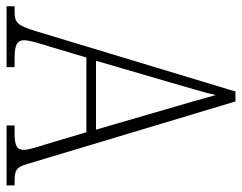

<svg xmlns="http://www.w3.org/2000/svg" viewBox="-100 -656 754 599"><g transform="rotate(90 277.5 -357.0)"><path d="M-2 0H188V-25H159C115 -25 104 -35 104 -55C104 -72 117 -113 124 -135L158 -249H391L428 -125C435 -103 446 -69 446 -55C446 -34 437 -25 394 -25H370V0H557V-25H546C509 -25 500 -30 490 -65L295 -714H264L78 -99C59 -35 51 -25 15 -25H-2ZM168 -279 234 -505C249 -559 268 -618 275 -653C285 -616 301 -560 321 -492L383 -279Z"/></g></svg>

Font: Noto Serif Hebrew Condensed ExtraLight
Style: Regular
Weight: 200
Width: 3
Designer: Monotype Design Team
Foundry: Monotype Imaging Inc.
Version: Version 2.004